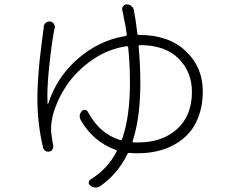

<svg xmlns="http://www.w3.org/2000/svg" viewBox="-20 -801 1040 865"><path d="M611.3 -597.7Q604.5 -597.7 604.5 -590.8Q612.3 -508.8 612.3 -427.7Q612.3 -271.5 578.1 -167Q576.2 -160.2 583 -159.2Q589.8 -159.2 601.6 -159.2Q710.9 -159.2 777.8 -219.7Q844.7 -280.3 844.7 -386.7Q844.7 -477.5 784.2 -537.6Q723.6 -597.7 611.3 -597.7ZM598.6 -651.4Q598.6 -643.6 606.4 -643.6H608.4Q739.3 -643.6 816.4 -571.3Q893.6 -499 893.6 -389.6Q893.6 -309.6 862.3 -247.6Q831.1 -185.5 762.7 -147.9Q694.3 -110.4 597.7 -110.4Q581.1 -110.4 564.5 -112.3Q556.6 -113.3 553.7 -106.4Q511.7 -19.5 433.6 36.1Q422.9 43.9 411.1 43.9Q399.4 43.9 387.7 36.1Q379.9 31.2 379.9 22Q379.9 12.7 387.7 7.8Q463.9 -39.1 504.9 -117.2Q507.8 -124 501 -126Q400.4 -162.1 343.8 -259.8Q338.9 -268.6 338.9 -277.3Q338.9 -289.1 348.6 -300.8Q354.5 -306.6 363.3 -305.7Q372.1 -304.7 376 -296.9Q428.7 -198.2 521.5 -169.9Q528.3 -168 530.3 -174.8Q565.4 -275.4 565.4 -426.8Q565.4 -511.7 557.6 -586.9Q556.6 -593.8 549.8 -592.8Q465.8 -580.1 395 -530.8Q324.2 -481.4 280.8 -417Q237.3 -352.5 217.8 -281.2Q210 -246.1 210 -218.8Q210 -215.8 210 -211.9Q212.9 -181.6 219.7 -144.5Q220.7 -134.8 215.8 -127Q210.9 -119.1 201.2 -118.2Q192.4 -116.2 184.1 -121.6Q175.8 -127 173.8 -136.7Q148.4 -244.1 148.4 -359.4Q148.4 -398.4 151.9 -449.2Q155.3 -500 159.2 -534.7Q163.1 -569.3 168.9 -615.2Q174.8 -661.1 175.8 -668Q176.8 -673.8 176.8 -678.7Q176.8 -689.5 185.1 -697.3Q193.4 -705.1 204.6 -704.1Q215.8 -703.1 222.2 -694.3Q228.5 -685.5 226.6 -673.8Q224.6 -668 223.6 -663.1Q211.9 -600.6 201.2 -497.1Q193.4 -420.9 193.4 -368.2Q193.4 -349.6 194.3 -334Q194.3 -333 195.8 -333Q197.3 -333 197.3 -334Q235.4 -453.1 330.6 -536.1Q425.8 -619.1 544.9 -638.7Q551.8 -639.6 550.8 -647.5Q545.9 -686.5 537.1 -724.6Q535.2 -738.3 531.2 -753.9Q528.3 -763.7 534.2 -772Q540 -780.3 549.8 -781.2Q550.8 -781.2 551.8 -781.2Q562.5 -781.2 571.3 -774.4Q581.1 -766.6 583 -755.9Q591.8 -710.9 598.6 -651.4Z"/></svg>

Font: Gen Jyuu Gothic Light
Style: Regular
Weight: 200
Designer: [Source Han Sans]
Ryoko NISHIZUKA  (kana & ideographs); Paul D. Hunt (Latin, Greek & Cyrillic); Wenlong ZHANG  (bopomofo
Version: Version 1.002.20150607